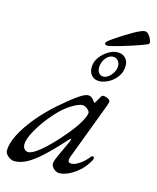

<svg xmlns="http://www.w3.org/2000/svg" viewBox="-126 -883 803 981"><g transform="rotate(15 275.5 -393.0)"><path d="M45 14Q33 14 21 7.5Q9 1 1.5 -9Q-6 -19 -6 -30Q-6 -66 18 -113.5Q42 -161 85 -213.5Q128 -266 184 -315Q238 -362 272 -385.5Q306 -409 322 -409Q338 -409 350 -395Q364 -377 362.5 -378.5Q361 -380 362 -380Q364 -380 365.5 -381.5Q367 -383 368 -386Q382 -410 385 -415Q388 -420 385 -416Q391 -426 397 -426Q406 -426 415 -423Q424 -420 429.5 -415Q435 -410 435 -405Q435 -400 428 -380L316 -83Q303 -49 329 -49Q347 -49 372.5 -66.5Q398 -84 417 -109Q419 -111 421.5 -112.5Q424 -114 426 -114Q430 -114 431.5 -111.5Q433 -109 433 -103Q433 -96 419 -75.5Q405 -55 390 -40Q362 -14 333.5 0Q305 14 281 14Q271 14 261 8Q251 2 244.5 -7Q238 -16 238 -25Q238 -36 244 -48Q240 -39 243.5 -48Q247 -57 255.5 -76Q264 -95 274 -116Q284 -137 291 -153Q296 -164 295.5 -169.5Q295 -175 289 -168Q228 -100 184.5 -60Q141 -20 108 -3Q75 14 45 14ZM101 -49Q123 -49 166.5 -85.5Q210 -122 265 -187Q303 -231 325 -268Q347 -305 347 -323Q347 -331 334 -342Q328 -347 321 -350Q314 -353 309 -353Q291 -353 259.5 -335Q228 -317 202 -292Q169 -260 139 -220Q109 -180 90.5 -143Q72 -106 72 -83Q72 -68 80 -58.5Q88 -49 101 -49ZM356 -493Q331 -493 316.5 -509.5Q302 -526 302 -551Q302 -581 320 -605.5Q338 -630 363.5 -645Q389 -660 412 -660Q437 -660 452.5 -644.5Q468 -629 468 -605Q468 -570 449.5 -545Q431 -520 405 -506.5Q379 -493 356 -493ZM371 -521Q385 -521 398.5 -531.5Q412 -542 421.5 -558Q431 -574 431 -592Q431 -609 421 -620.5Q411 -632 395 -632Q381 -632 368 -622Q355 -612 347 -595.5Q339 -579 339 -560Q339 -544 347.5 -532.5Q356 -521 371 -521ZM378 -684Q372 -683 365 -681Q358 -679 351 -679Q346 -679 341.5 -681Q337 -683 337 -687Q337 -689 338 -691.5Q339 -694 341 -697Q348 -704 368 -718Q388 -732 412.5 -747.5Q437 -763 460 -776Q483 -789 496 -794Q500 -796 503.5 -797Q507 -798 510.5 -799Q514 -800 517 -800Q529 -800 538 -790Q547 -780 552 -768Q557 -756 557 -750Q557 -748 556 -745.5Q555 -743 553 -741Q545 -737 523 -729Q501 -721 473.5 -712Q446 -703 420.5 -695.5Q395 -688 378 -684Z"/></g></svg>

Font: EB Garamond
Style: Italic
Weight: 400
Italic angle: -17.2°
Designer: Georg Duffner and Octavio Pardo
Foundry: Georg Duffner
Version: Version 1.001